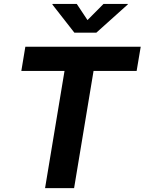

<svg xmlns="http://www.w3.org/2000/svg" viewBox="-20 -968 744 988"><path d="M89.8 -603 110.4 -727.5H704.1L683.1 -603H461.4L361.3 0H211.9L312 -603ZM375 -947.8 430.2 -864.7 512.7 -947.8H638.2L637.2 -944.8L475.6 -799.8H362.8L249.5 -944.8L250.5 -947.8Z"/></svg>

Font: Inter 17pt
Style: Bold Italic
Weight: 700
Italic angle: -9.3988°
Version: Version 4.001;git-66647c0bb